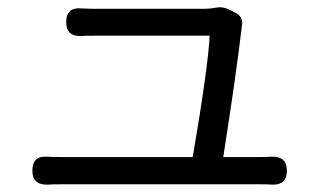

<svg xmlns="http://www.w3.org/2000/svg" viewBox="-20 -518 868 522"><path d="M68 -54Q68 -95 108 -92Q121 -91 149 -91H504Q546 -337 550 -421H238Q213 -421 200 -420Q160 -419 160 -458Q160 -500 204 -495Q210 -495 221 -494.5Q232 -494 237 -494H535Q551 -494 566 -497Q585 -501 603 -492L619 -484Q644 -472 637 -444Q637 -443 637 -442Q622 -315 587 -91H683Q706 -91 719 -92Q760 -93 760 -54Q760 -15 721 -16Q708 -17 686 -17H417H149Q122 -17 109 -16Q68 -15 68 -54Z"/></svg>

Font: GenSenRounded TW R
Style: Regular
Weight: 400
Version: Version 1.501;PS 1;hotconv 16.6.51;makeotf.lib2.5.65220